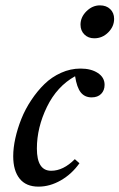

<svg xmlns="http://www.w3.org/2000/svg" viewBox="-20 -678 441 709"><path d="M328.1 -536.6Q305.7 -536.6 291.5 -550.8Q277.3 -564.9 277.3 -586.9Q277.3 -614.7 299.3 -636.5Q321.3 -658.2 349.1 -658.2Q372.6 -658.2 387 -644.3Q401.4 -630.4 401.4 -608.4Q401.4 -580.1 379.6 -558.3Q357.9 -536.6 328.1 -536.6ZM122.1 11.2Q76.2 11.2 52.5 -18.3Q28.8 -47.9 28.8 -101.1Q28.8 -131.8 36.6 -167.2Q44.4 -202.6 58.8 -238.8Q73.2 -274.9 95.5 -308.3Q117.7 -341.8 144.3 -367.7Q170.9 -393.6 205.6 -409.2Q240.2 -424.8 277.3 -424.8Q316.4 -424.8 341.3 -408.4Q366.2 -392.1 366.2 -364.7Q366.2 -344.2 353.5 -331.3Q340.8 -318.4 318.4 -318.4Q293 -318.4 278.3 -336.7Q263.7 -355 257.3 -396.5Q190.4 -359.4 153.3 -283.2Q116.2 -207 116.2 -129.4Q116.2 -47.4 168.9 -47.4Q213.9 -47.4 256.3 -90.3L273.4 -75.2Q245.1 -35.2 204.6 -12Q164.1 11.2 122.1 11.2Z"/></svg>

Font: Elstob 18pt Medium
Style: Italic
Weight: 500
Italic angle: -20°
Designer: Peter S. Baker
Version: Version 1.015